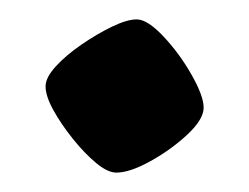

<svg xmlns="http://www.w3.org/2000/svg" viewBox="-20 -172 257 198"><path d="M100 6Q91 6 79 -4Q67 -14 55 -29Q43 -44 35 -58.5Q27 -73 27 -83Q27 -92 37.5 -103.5Q48 -115 64 -126Q80 -137 95.5 -144.5Q111 -152 121 -152Q132 -152 148.5 -134.5Q165 -117 177.5 -95Q190 -73 190 -61Q190 -49 173.5 -33.5Q157 -18 135.5 -6Q114 6 100 6Z"/></svg>

Font: Texturina 72pt SemiBold
Style: Regular
Weight: 600
Designer: Guillermo Torres Carreño
Foundry: Omnibus-Type
Version: Version 1.002; ttfautohint (v1.8.3)